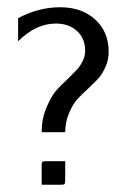

<svg xmlns="http://www.w3.org/2000/svg" viewBox="-20 -505 350 530"><path d="M95 5V-49Q95 -56 97 -58Q99 -60 106 -60H160V-6Q160 1 158 3Q156 5 149 5ZM95 -140Q95 -177 108 -207.5Q121 -238 133.5 -253Q146 -268 169 -289Q184 -304 192.5 -313Q201 -322 208 -336Q215 -350 215 -365Q215 -399 192.5 -419.5Q170 -440 134 -440Q79 -440 30 -391V-455Q87 -485 146 -485Q206 -485 243 -451Q280 -417 280 -362Q280 -340 271 -320Q262 -300 252 -289Q242 -278 224 -261Q203 -242 192 -229.5Q181 -217 170.5 -192.5Q160 -168 160 -140Z"/></svg>

Font: Glametrix
Style: Regular
Weight: 500
Designer: gluk
Foundry: gluk
Version: Version 0.40